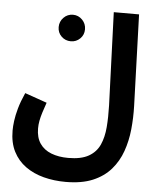

<svg xmlns="http://www.w3.org/2000/svg" viewBox="-62 -784 865 1067"><g transform="rotate(5 370.5 -250.5)"><path d="M26 -28Q26 -51 30 -82Q34 -113 45 -152.5Q56 -192 78 -241L201 -198Q190 -167 182 -141.5Q174 -116 170 -94.5Q166 -73 166 -52Q166 -1 188.5 32Q211 65 252 81Q293 97 347 97Q419 97 461 73Q503 49 522 6.5Q541 -36 545.5 -92.5Q550 -149 548 -213L529 -732H670L687 -222Q689 -157 682.5 -92Q676 -27 655.5 31Q635 89 596 134Q557 179 495.5 205Q434 231 344 231Q279 231 221.5 216Q164 201 120 169.5Q76 138 51 89Q26 40 26 -28ZM305 -550Q274 -550 252.5 -571Q231 -592 231 -623Q231 -654 252.5 -676Q274 -698 305 -698Q335 -698 356.5 -676Q378 -654 378 -623Q378 -592 356.5 -571Q335 -550 305 -550Z"/></g></svg>

Font: Noto Sans
Style: Bold
Weight: 700
Designer: Monotype Design Team
Foundry: Monotype Imaging Inc.
Version: Version 2.000;GOOG;noto-source:20170915:90ef993387c0; ttfaut